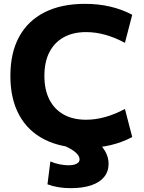

<svg xmlns="http://www.w3.org/2000/svg" viewBox="-20 -760 749 999"><path d="M422 10Q299 10 212 -34Q125 -78 79.5 -162Q34 -246 34 -365Q34 -485 79.5 -568.5Q125 -652 212 -696Q299 -740 422 -740Q561 -740 668 -683L630 -537Q526 -593 428 -593Q360 -593 311.5 -566Q263 -539 237 -488.5Q211 -438 211 -365Q211 -293 237 -242Q263 -191 311.5 -164Q360 -137 428 -137Q525 -137 630 -193L668 -47Q561 10 422 10ZM348 219Q280 219 227 199L242 80Q265 90 290 95Q315 100 337 100Q356 100 368.5 96Q381 92 387.5 85.5Q394 79 394 69Q394 52 375 34.5Q356 17 318 0L467 -41Q507 -7 526 25Q545 57 545 92Q545 132 522 160.5Q499 189 455 204Q411 219 348 219Z"/></svg>

Font: M PLUS 1 Thin ExtraBold
Style: Regular
Weight: 800
Version: Version 1.001